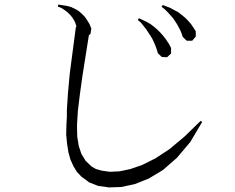

<svg xmlns="http://www.w3.org/2000/svg" viewBox="-20 -820 1040 851"><path d="M869.1 -284.2 876 -279.3 823.2 -190.4 763.7 -120.1 702.1 -66.4 638.7 -28.3 577.1 -3.9 517.6 8.8 462.9 10.7 415 3.9 375 -11.7 362.3 -21.5 341.8 -36.1 321.3 -57.6 305.7 -83 292 -113.3 283.2 -145.5 277.3 -182.6 273.4 -222.7 274.4 -266.6 276.4 -301.8V-332L281.2 -407.2L289.1 -493.2L316.4 -701.2L319.3 -700.2L317.4 -707L313.5 -719.7L307.6 -731.4L299.8 -743.2L291 -753.9L280.3 -764.6L267.6 -774.4L252.9 -784.2L236.3 -791L238.3 -799.8L276.4 -793.9L293.9 -789.1L311.5 -781.2L327.1 -772.5L341.8 -759.8L355.5 -746.1L366.2 -730.5L377 -712.9L384.8 -693.4L380.9 -668.9L374 -664.1L345.7 -485.4L334 -401.4L325.2 -329.1L321.3 -266.6L322.3 -214.8L329.1 -172.9L340.8 -137.7L359.4 -107.4L385.7 -82L404.3 -71.3L431.6 -63.5L466.8 -58.6L508.8 -60.5L556.6 -70.3L610.4 -88.9L668.9 -118.2L731.4 -159.2L797.9 -214.8ZM668.9 -617.2 662.1 -632.8 655.3 -647.5 646.5 -662.1 627 -691.4 604.5 -719.7 590.8 -731.4 595.7 -739.3 630.9 -722.7 647.5 -712.9 663.1 -701.2 677.7 -688.5 691.4 -674.8 705.1 -659.2 716.8 -643.6 728.5 -626 738.3 -607.4V-583L720.7 -566.4L697.3 -567.4L679.7 -584L674.8 -600.6ZM779.3 -685.5 764.6 -712.9 747.1 -739.3 724.6 -764.6 710.9 -778.3 696.3 -790 701.2 -797.9 736.3 -784.2 753.9 -774.4 770.5 -765.6 785.2 -753.9 799.8 -742.2 813.5 -728.5 826.2 -713.9 836.9 -698.2 847.7 -681.6V-658.2L832 -639.6H807.6L790 -656.2L785.2 -670.9Z"/></svg>

Font: Kurinto Seri
Style: Regular
Weight: 400
Designer: Kurinto was developed by Clint Goss from a range of fonts that are compatible with the SIL Open Font License Version 1.1
Foundry: Clinton F. Goss
Version: Version 2.196; July 25, 2020